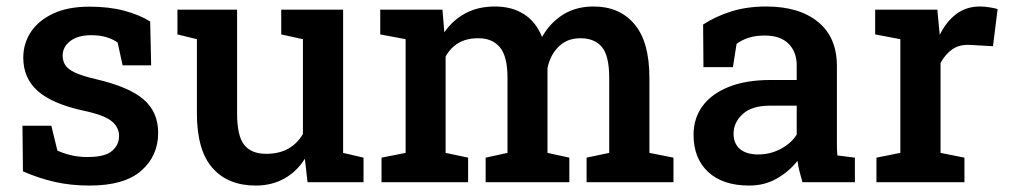

<svg xmlns="http://www.w3.org/2000/svg" viewBox="-20 -558 3092 588"><path d="M254.4 10.3Q197.8 10.3 148.7 -0.7Q99.6 -11.7 50.3 -33.2L48.8 -172.9H137.2L155.8 -96.7Q176.8 -87.4 199 -82.3Q221.2 -77.1 248.5 -77.1Q301.3 -77.1 323 -95.7Q344.7 -114.3 344.7 -141.6Q344.7 -168 322 -186.8Q299.3 -205.6 235.4 -219.2Q140.6 -239.7 95.9 -279.1Q51.3 -318.4 51.3 -381.3Q51.3 -424.8 74.5 -460Q97.7 -495.1 142.8 -516.4Q188 -537.6 253.9 -537.6Q314 -537.6 360.6 -525.1Q407.2 -512.7 439.9 -492.2L442.9 -357.9H355.5L340.3 -427.7Q325.2 -438.5 305.2 -444.3Q285.2 -450.2 259.3 -450.2Q218.8 -450.2 195.3 -432.4Q171.9 -414.6 171.9 -387.7Q171.9 -372.1 179.4 -359.4Q187 -346.7 208.7 -336.2Q230.5 -325.7 272.5 -315.9Q375.5 -292 419.9 -253.4Q464.4 -214.8 464.4 -151.4Q464.4 -80.6 412.6 -35.2Q360.8 10.3 254.4 10.3Z M763.2 10.3Q678.2 10.3 630.6 -43.7Q583 -97.7 583 -211.4V-438L523.4 -452.6V-528.3H583H706.1V-210.4Q706.1 -142.1 727.8 -114.5Q749.5 -86.9 794.9 -86.9Q835 -86.9 863 -102.8Q891.1 -118.7 907.7 -147.9V-438L841.3 -452.6V-528.3H907.7H1030.8V-89.8L1093.3 -75.2V0H921.9L913.6 -71.8Q888.7 -32.2 850.3 -11Q812 10.3 763.2 10.3Z M1148.4 0V-75.2L1222.2 -89.8V-438L1144.5 -452.6V-528.3H1335L1340.8 -459Q1366.7 -496.6 1405.5 -517.3Q1444.3 -538.1 1495.6 -538.1Q1547.4 -538.1 1584.2 -514.9Q1621.1 -491.7 1640.1 -444.8Q1664.6 -488.3 1704.3 -513.2Q1744.1 -538.1 1797.9 -538.1Q1877.4 -538.1 1923.1 -483.9Q1968.8 -429.7 1968.8 -319.8V-89.8L2042.5 -75.2V0H1776.4V-75.2L1845.7 -89.8V-320.3Q1845.7 -387.2 1823.2 -414.1Q1800.8 -440.9 1757.3 -440.9Q1716.8 -440.9 1690.7 -415Q1664.6 -389.2 1656.7 -349.1V-89.8L1723.6 -75.2V0H1467.3V-75.2L1534.2 -89.8V-320.3Q1534.2 -384.8 1511.2 -412.8Q1488.3 -440.9 1444.8 -440.9Q1408.7 -440.9 1384 -426.3Q1359.4 -411.6 1344.7 -384.8V-89.8L1413.6 -75.2V0Z M2274.4 10.3Q2193.8 10.3 2148.9 -31.2Q2104 -72.8 2104 -145.5Q2104 -195.3 2131.3 -232.9Q2158.7 -270.5 2211.4 -291.7Q2264.2 -313 2339.4 -313H2419.9V-357.4Q2419.9 -399.4 2394.8 -424.3Q2369.6 -449.2 2321.8 -449.2Q2294.4 -449.2 2273.4 -442.6Q2252.4 -436 2235.8 -423.8L2224.6 -352.5H2134.3L2133.3 -482.9Q2172.4 -508.3 2220.2 -523.2Q2268.1 -538.1 2326.7 -538.1Q2427.2 -538.1 2485.1 -491Q2543 -443.8 2543 -356V-123Q2543 -112.3 2543.2 -102.1Q2543.5 -91.8 2544.4 -82L2598.1 -75.2V0H2437.5Q2432.6 -17.1 2428.5 -33.2Q2424.3 -49.3 2422.4 -65.4Q2396 -32.2 2358.6 -11Q2321.3 10.3 2274.4 10.3ZM2302.2 -85Q2339.4 -85 2371.6 -102.3Q2403.8 -119.6 2419.9 -146V-234.4H2337.9Q2282.7 -234.4 2254.6 -208.7Q2226.6 -183.1 2226.6 -148.9Q2226.6 -118.2 2246.1 -101.6Q2265.6 -85 2302.2 -85Z M2664.1 0V-75.2L2737.3 -89.8V-438L2660.2 -452.6V-528.3H2850.6L2856.9 -461.9L2857.9 -451.2Q2878.9 -493.2 2909.4 -515.6Q2939.9 -538.1 2981 -538.1Q2994.6 -538.1 3010 -535.6Q3025.4 -533.2 3035.2 -530.3L3021 -416.5L2952.1 -420.4Q2918.5 -422.4 2896.7 -407.2Q2875 -392.1 2860.4 -365.2V-89.8L2933.6 -75.2V0Z"/></svg>

Font: Roboto Slab LO Medium
Style: Regular
Weight: 500
Designer: Google
Version: Version 2.000